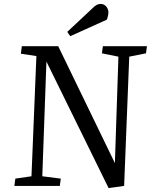

<svg xmlns="http://www.w3.org/2000/svg" viewBox="-20 -945 776 976"><path d="M564 -116 582 -657 498 -674 503 -710H727L722 -674L637 -657L611 0L532 11L216 -632L195 -49L289 -37L284 0H53L58 -37L140 -49L165 -660L86 -672L91 -710H276ZM450 -903Q461 -914 470.5 -919.5Q480 -925 491 -925Q509 -925 520 -912Q531 -899 531 -882Q531 -866 523 -845L337 -761L322 -783Z"/></svg>

Font: Literata 36pt
Style: Italic
Weight: 400
Italic angle: -2°
Designer: Latin by Veronika Burian and Jose Scaglione. Greek by Irene Vlachou. Cyrillic by Vera Evstafieva
Foundry: TypeTogether
Version: Version 3.002